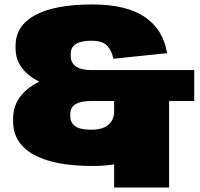

<svg xmlns="http://www.w3.org/2000/svg" viewBox="-20 -733 898 863"><path d="M395 13Q222 13 130.5 -38.5Q39 -90 39 -187V-201Q39 -275 96.5 -326.5Q154 -378 258 -397L261 -335Q160 -352 105 -399.5Q50 -447 50 -515V-527Q50 -618 139 -665.5Q228 -713 395 -713Q548 -713 631 -656.5Q714 -600 731 -494L490 -469Q481 -509 459.5 -529.5Q438 -550 390 -550Q345 -550 321.5 -535.5Q298 -521 298 -491V-480Q298 -451 321.5 -434.5Q345 -418 389 -418H853V-279H389Q344 -279 320 -265Q296 -251 296 -221V-209Q296 -183 317 -166.5Q338 -150 390 -150Q425 -150 447.5 -160Q470 -170 481.5 -188.5Q493 -207 493 -232H740Q740 -157 699 -102Q658 -47 581 -17Q504 13 395 13ZM740 -353V110H493V-353Z"/></svg>

Font: Pathway Extreme 28pt Black
Style: Regular
Weight: 900
Designer: Eduardo Rodriguez Tunni
Foundry: Eduardo Rodriguez Tunni
Version: Version 1.001;gftools[0.9.26]